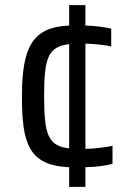

<svg xmlns="http://www.w3.org/2000/svg" viewBox="-20 -716 508 744"><path d="M416 -81V-151C389 -145 346 -140 311 -139V-547C346 -546 386 -542 411 -536V-605C380 -612 346 -616 311 -617V-696H248V-617C106 -611 65 -534 65 -342C65 -160 91 -75 248 -68V8H311V-68C356 -69 387 -74 416 -81ZM151 -343C151 -492 166 -535 248 -545V-141C167 -151 151 -192 151 -343Z"/></svg>

Font: Saira UNSAM
Style: Regular
Weight: 400
Designer: Hector Gatti with collaboration of the Omnibus-Type team
Foundry: Omnibus-Type
Version: Version 0.072;PS 000.072;hotconv 1.0.88;makeotf.lib2.5.64775